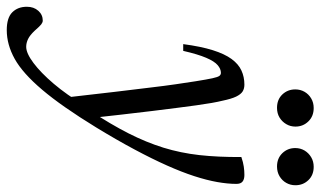

<svg xmlns="http://www.w3.org/2000/svg" viewBox="-288 -474 948 568"><g transform="rotate(90 186.0 -190.0)"><path d="M52.5 -258H32.5Q39.5 -310.5 50.5 -345.5Q61.5 -380.5 76.5 -401Q91.5 -421.5 110.5 -430.2Q129.5 -439 152.5 -439Q164 -439 172.5 -433.8Q181 -428.5 187.8 -414.5Q194.5 -400.5 200 -374Q206.5 -348 213.5 -297.2Q220.5 -246.5 230.5 -164.8Q240.5 -83 253.5 36.5L190 85.5Q181 5 173.8 -55Q166.5 -115 161.2 -159.2Q156 -203.5 151.2 -236.2Q146.5 -269 142.5 -294Q137 -328.5 133.5 -344.5Q130 -360.5 126.5 -365Q123 -369.5 117.5 -369.5Q106 -369.5 94.8 -360Q83.5 -350.5 73 -326Q62.5 -301.5 52.5 -258ZM213 35.5 229.5 17.5Q270 -44 296.5 -96.2Q323 -148.5 338.8 -199.2Q354.5 -250 360.8 -305.8Q367 -361.5 366.5 -430Q382.5 -435.5 395 -437.2Q407.5 -439 419.5 -439Q432.5 -439 439.2 -433.5Q446 -428 446 -415.5Q446 -389.5 440.5 -358.5Q435 -327.5 423 -290.5Q411 -253.5 391.5 -209.8Q372 -166 344.2 -114Q316.5 -62 279 -0.5Q216.5 101.5 167.5 159.2Q118.5 217 76.2 240.5Q34 264 -9 264Q-45.5 264 -61.8 247.5Q-78 231 -78 204.5Q-78 184 -66.2 170.8Q-54.5 157.5 -37 157.5Q-32 157.5 -26.2 161.8Q-20.5 166 -7.5 181Q6 195.5 17.5 201Q29 206.5 40.5 206.5Q59.5 206.5 88.2 185Q117 163.5 149.8 125Q182.5 86.5 213 35.5ZM221 -535.5Q196.5 -535.5 181.5 -551.2Q166.5 -567 166.5 -589.5Q166.5 -604.5 173.5 -616.8Q180.5 -629 193 -636.5Q205.5 -644 221.5 -644Q246 -644 261.2 -628.2Q276.5 -612.5 276.5 -590Q276.5 -575 269.2 -562.8Q262 -550.5 249.8 -543Q237.5 -535.5 221 -535.5ZM394.5 -535.5Q370.5 -535.5 355.2 -551.2Q340 -567 340 -589.5Q340 -604.5 347.2 -616.8Q354.5 -629 367 -636.5Q379.5 -644 395.5 -644Q420 -644 435 -628.2Q450 -612.5 450 -590Q450 -575 443 -562.8Q436 -550.5 423.5 -543Q411 -535.5 394.5 -535.5Z"/></g></svg>

Font: Newsreader 20pt
Style: Italic
Weight: 400
Italic angle: -17°
Version: Version 1.003